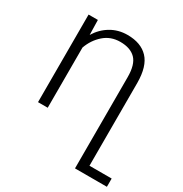

<svg xmlns="http://www.w3.org/2000/svg" viewBox="-171 -669 957 1003"><g transform="rotate(30 307.0 -167.5)"><path d="M613.8 153.3V203.1H421.4V-346.7Q421.4 -423.3 389.6 -455.6Q357.9 -487.8 296.9 -487.8Q239.3 -487.8 199 -452.1Q158.7 -416.5 139.6 -363.3V0H81.1V-528.3H137.2L139.2 -439Q167.5 -485.4 211.9 -511.7Q256.3 -538.1 311.5 -538.1Q392.6 -538.1 436 -492.2Q479.5 -446.3 480 -346.7V153.3Z"/></g></svg>

Font: Mardoto Light
Style: Regular
Weight: 400
Designer: Christian Robertson, Vahan Hovhannisyan
Foundry: Google
Version: Version 1.000